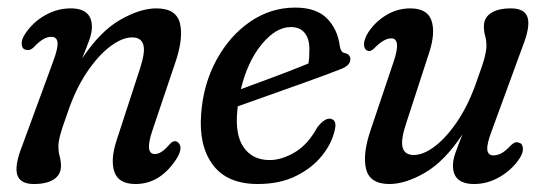

<svg xmlns="http://www.w3.org/2000/svg" viewBox="-20 -464 1396 493"><path d="M47.5 -336Q37 -337.5 35.8 -349.5Q34.5 -361.5 43.5 -375.5Q63.5 -406.5 95.2 -424.5Q127 -442.5 161.5 -442.5Q216 -442.5 216 -395Q216 -380.5 209.5 -362Q203 -343.5 191 -314Q237.5 -384 288.8 -413.2Q340 -442.5 381.5 -442.5Q433 -442.5 442.2 -403.5Q451.5 -364.5 429 -300L372 -131Q350.5 -68.5 377.5 -68.5Q385.5 -68.5 394.2 -73.8Q403 -79 416.5 -94.5Q425 -103.5 432 -101Q440 -99 442.8 -88.8Q445.5 -78.5 436.5 -61.5Q394 8.5 328 8.5Q284.5 8.5 273.8 -22.5Q263 -53.5 279.5 -104L339.5 -288Q353.5 -330.5 348 -349.2Q342.5 -368 319 -368Q294 -368 263 -344.8Q232 -321.5 202.8 -278Q173.5 -234.5 153 -173Q138.5 -133 134.2 -116.2Q130 -99.5 130 -88Q130 -74 133.2 -62.8Q136.5 -51.5 136.5 -37.5Q136.5 -15.5 118.2 -3.5Q100 8.5 67 8.5Q31.5 8.5 24.2 -15.5Q17 -39.5 37.5 -91L115.5 -303.5Q129 -339 127.8 -354.2Q126.5 -369.5 111.5 -369.5Q91.5 -369.5 67.5 -343.5Q57 -333 47.5 -336Z M839.5 -130Q832.5 -96.5 807.2 -64.8Q782 -33 740.2 -12.2Q698.5 8.5 642 8.5Q563.5 8.5 526.8 -40.5Q490 -89.5 496.5 -171.5Q502 -248 535.8 -310Q569.5 -372 622.2 -408.2Q675 -444.5 738 -444.5Q792 -444.5 819.5 -416.8Q847 -389 852.5 -345.5Q855 -330.5 864 -328Q877 -326 879.5 -315Q880.5 -305.5 874.2 -298.2Q868 -291 851 -285Q816.5 -271.5 768.2 -254.2Q720 -237 672.2 -220Q624.5 -203 590.5 -191Q590 -186 589.5 -181Q583 -118 605.8 -85.5Q628.5 -53 672.5 -53Q703 -53 736.8 -72.8Q770.5 -92.5 795 -137.5Q814.5 -162 829 -159Q846 -155.5 839.5 -130ZM726.5 -394.5Q688.5 -394.5 652 -350.2Q615.5 -306 598.5 -235Q636.5 -249 685.5 -267.2Q734.5 -285.5 772 -301Q774.5 -315.5 774.5 -337.5Q774.5 -364 762.5 -379.2Q750.5 -394.5 726.5 -394.5Z M1311 -98Q1321 -96.5 1322.5 -84.8Q1324 -73 1315.5 -59.5Q1296.5 -29.5 1264.5 -10.5Q1232.5 8.5 1197.5 8.5Q1143 8.5 1143 -39Q1143 -53.5 1149.5 -71.8Q1156 -90 1167.5 -119Q1121.5 -49.5 1071.2 -20.5Q1021 8.5 980 8.5Q929 8.5 919.8 -30.8Q910.5 -70 933 -134L990 -303.5Q1011.5 -365.5 984.5 -365.5Q966.5 -365.5 943.5 -342.5Q932 -330.5 925 -333.5Q917 -335 915 -345.8Q913 -356.5 921.5 -374Q938 -403.5 968.2 -423Q998.5 -442.5 1033.5 -442.5Q1077 -442.5 1087.8 -411.5Q1098.5 -380.5 1082.5 -330.5L1022.5 -146Q1008.5 -103.5 1014 -84.8Q1019.5 -66 1042.5 -66Q1067.5 -66 1097.8 -89.2Q1128 -112.5 1156.8 -156.2Q1185.5 -200 1206 -261Q1220.5 -301 1224.8 -318Q1229 -335 1229 -346Q1229 -360 1225.8 -371.5Q1222.5 -383 1222.5 -397Q1222.5 -418.5 1240.8 -430.5Q1259 -442.5 1292 -442.5Q1327.5 -442.5 1334.8 -418.8Q1342 -395 1321.5 -343.5L1243.5 -130.5Q1230 -95.5 1231.2 -80.2Q1232.5 -65 1247 -65Q1256.5 -65 1267 -70.2Q1277.5 -75.5 1292.5 -91.5Q1303.5 -101.5 1311 -98Z"/></svg>

Font: Fraunces 144pt SuperSoft
Style: Italic
Weight: 400
Italic angle: -16°
Version: Version 1.000;[b76b70a41]